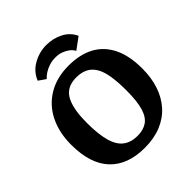

<svg xmlns="http://www.w3.org/2000/svg" viewBox="-232 -1002 1171 1171"><g transform="rotate(-45 353.5 -416.5)"><path d="M359 -851Q417 -851 466.5 -825.5Q516 -800 538 -751L463 -696Q454 -714 436.5 -727.5Q419 -741 396 -749.5Q373 -758 344 -758Q316 -758 291 -750Q266 -742 246 -729Q226 -716 214 -702L168 -734Q191 -791 245 -821Q299 -851 359 -851ZM341 18Q194 18 115 -65.5Q36 -149 36 -313Q36 -417 75 -496.5Q114 -576 188.5 -621Q263 -666 366 -666Q464 -666 532 -629Q600 -592 636 -518.5Q672 -445 672 -335Q672 -256 650.5 -191.5Q629 -127 587 -80Q545 -33 483 -7.5Q421 18 341 18ZM361 -65Q411 -65 444 -87.5Q477 -110 493 -163Q509 -216 509 -309Q509 -385 500 -437.5Q491 -490 471 -521.5Q451 -553 420.5 -567.5Q390 -582 348 -582Q319 -582 295 -574Q271 -566 253 -549Q235 -532 223 -503.5Q211 -475 204.5 -435Q198 -395 198 -340Q198 -240 215.5 -179.5Q233 -119 269.5 -92Q306 -65 361 -65Z"/></g></svg>

Font: Faustina Light
Style: Bold
Weight: 700
Version: Version 1.200